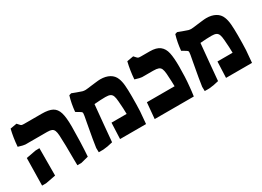

<svg xmlns="http://www.w3.org/2000/svg" viewBox="-22 -1155 2364 1734"><g transform="rotate(-30 1160.0 -288.0)"><path d="M428 -49Q428 -214 423 -301Q421 -335 413.5 -353Q406 -371 390 -378Q374 -385 343 -385H116Q100 -385 45 -402Q52 -494 72 -576L140 -588L158 -568Q167 -557 174.5 -554.5Q182 -552 202 -552H382Q455 -552 492.5 -531.5Q530 -511 545 -461.5Q560 -412 560 -317Q560 -250 557 -161Q554 -72 549 -8L471 12H429Q429 -25 428 -49ZM66 -273 168 -292 209 -293 208 -8 103 12H61Z M654 -38Q662 -100 695 -277Q703 -315 707 -341Q710 -359 710 -368Q710 -376 706 -380.5Q702 -385 687 -394L652 -415Q660 -500 682 -572L705 -579L750 -562Q789 -547 803 -543.5Q817 -540 832 -540Q846 -540 904 -548Q914 -549 946 -553Q978 -557 995 -557Q1051 -557 1090 -535.5Q1129 -514 1145 -473Q1158 -441 1162 -396Q1166 -351 1166 -280Q1166 -195 1163 -127L1152 0H881L888 -167H1046Q1046 -218 1039 -302Q1036 -341 1028.5 -360Q1021 -379 1004.5 -387Q988 -395 955 -395Q908 -395 839 -389Q833 -331 828.5 -278.5Q824 -226 820 -188L804 -11Q747 4 702 7H655Z M1257 -167H1546Q1546 -204 1540 -300Q1537 -335 1529 -353Q1521 -371 1502.5 -378Q1484 -385 1448 -385H1333Q1317 -385 1262 -402Q1269 -494 1289 -576L1357 -588L1375 -568Q1384 -557 1391.5 -554.5Q1399 -552 1419 -552H1509Q1578 -552 1613 -524.5Q1648 -497 1659.5 -444.5Q1671 -392 1671 -302Q1671 -188 1662 -102Q1657 -47 1650 0H1242Z M1759 -38Q1767 -100 1800 -277Q1808 -315 1812 -341Q1815 -359 1815 -368Q1815 -376 1811 -380.5Q1807 -385 1792 -394L1757 -415Q1765 -500 1787 -572L1810 -579L1855 -562Q1894 -547 1908 -543.5Q1922 -540 1937 -540Q1951 -540 2009 -548Q2019 -549 2051 -553Q2083 -557 2100 -557Q2156 -557 2195 -535.5Q2234 -514 2250 -473Q2263 -441 2267 -396Q2271 -351 2271 -280Q2271 -195 2268 -127L2257 0H1986L1993 -167H2151Q2151 -218 2144 -302Q2141 -341 2133.5 -360Q2126 -379 2109.5 -387Q2093 -395 2060 -395Q2013 -395 1944 -389Q1938 -331 1933.5 -278.5Q1929 -226 1925 -188L1909 -11Q1852 4 1807 7H1760Z"/></g></svg>

Font: Suez One
Style: Regular
Weight: 400
Designer: Michal Sahar
Foundry: Hagilda
Version: Version 1.001